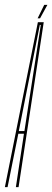

<svg xmlns="http://www.w3.org/2000/svg" viewBox="-59 -766 214 786"><path d="M-39 0 96 -675H120L17 0H6L39 -218.5H16L-28 0ZM18 -229.5H41L108 -664H104ZM95 -691 122 -746H135L105 -691Z"/></svg>

Font: Anybody UltraCondensed Thin
Style: Italic
Weight: 100
Width: 1
Italic angle: -10°
Designer: Tyler Finck
Foundry: Etcetera Type Company
Version: Version 1.010; ttfautohint (v1.8.3) -l 8 -r 50 -G 200 -x 14 